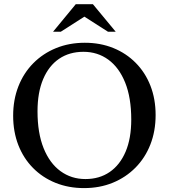

<svg xmlns="http://www.w3.org/2000/svg" viewBox="-20 -904 821 934"><path d="M392.5 -696Q468 -696 531 -670.5Q594 -645 640.2 -598.2Q686.5 -551.5 711.8 -487Q737 -422.5 737 -344.5Q737 -266 711.5 -201Q686 -136 639 -88.5Q592 -41 528.5 -15Q465 11 389 11Q313.5 11 250.2 -14.5Q187 -40 140.8 -86.8Q94.5 -133.5 69.2 -198.2Q44 -263 44 -341Q44 -419 69.5 -484Q95 -549 142 -596.5Q189 -644 252.8 -670Q316.5 -696 392.5 -696ZM395.5 -33Q463.5 -33 513.5 -67.2Q563.5 -101.5 591 -166Q618.5 -230.5 618.5 -322.5Q618.5 -428.5 589 -502Q559.5 -575.5 507 -613.8Q454.5 -652 386 -652Q317.5 -652 267.5 -618Q217.5 -584 190 -519.2Q162.5 -454.5 162.5 -362.5Q162.5 -257 192 -183.5Q221.5 -110 274.2 -71.5Q327 -33 395.5 -33ZM378 -831H403L275.5 -749.5H238L348.5 -883.5H432L543 -749.5H505.5Z"/></svg>

Font: Newsreader 36pt Medium
Style: Regular
Weight: 500
Designer: Hugues Gentile
Foundry: Production Type
Version: Version 1.003